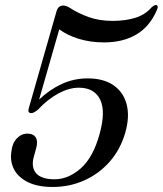

<svg xmlns="http://www.w3.org/2000/svg" viewBox="-20 -733 647 763"><path d="M25.5 -132Q28.5 -163.5 46.8 -182.8Q65 -202 88.5 -202Q113 -202 122.2 -186.5Q131.5 -171 124 -145L115 -112.5Q102.5 -69.5 123.2 -45Q144 -20.5 197 -20.5Q251.5 -20.5 300.8 -63.8Q350 -107 375.5 -199.5Q401 -291 377.8 -337.8Q354.5 -384.5 293.5 -384.5Q254.5 -384.5 211.8 -361.5Q169 -338.5 129.5 -296Q113.5 -283.5 104.5 -283.5Q89 -283.5 94 -301.5L204 -686Q210.5 -711 231 -711Q240.5 -711 254 -704Q290.5 -680 332.8 -665Q375 -650 427.5 -650Q479 -650 518.5 -662.5Q558 -675 582.5 -704Q595 -714.5 601.5 -713Q605 -712 606.5 -707.5Q608 -703 603 -692Q574.5 -626.5 521.2 -595.5Q468 -564.5 393.5 -564.5Q339.5 -564.5 293.5 -578.5Q247.5 -592.5 215.5 -616.5L135.5 -337.5Q178.5 -378 226.5 -399.8Q274.5 -421.5 328.5 -421.5Q391.5 -421.5 431 -394.2Q470.5 -367 483.2 -318.5Q496 -270 478 -206.5Q459 -140 416.8 -91.5Q374.5 -43 315.8 -16.5Q257 10 189.5 10Q129 10 90.2 -9.5Q51.5 -29 35.2 -61.2Q19 -93.5 25.5 -132Z"/></svg>

Font: Fraunces 144pt Soft
Style: Italic
Weight: 400
Italic angle: -16°
Version: Version 1.000;[b76b70a41]